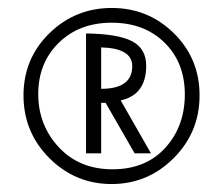

<svg xmlns="http://www.w3.org/2000/svg" viewBox="-20 -725 560 482"><path d="M416 -328Q351 -263 260 -263Q169 -263 104 -328Q39 -393 39 -485.5Q39 -578 104 -641.5Q169 -705 260.5 -705Q352 -705 416.5 -641.5Q481 -578 481 -485.5Q481 -393 416 -328ZM444 -488Q444 -568 393 -618Q342 -668 260.5 -668Q179 -668 127.5 -617.5Q76 -567 76 -489Q76 -411 127.5 -355.5Q179 -300 262.5 -300Q346 -300 395 -354Q444 -408 444 -488ZM359 -340H318L245 -467H234V-340H196V-641Q276 -640 311.5 -621.5Q347 -603 347 -560Q347 -487 283 -473ZM312 -559Q312 -604 234 -606V-502Q312 -502 312 -559Z"/></svg>

Font: Bubbler One
Style: Regular
Weight: 400
Designer: Brenda Gallo (gbrenda1987@gmail.com)
Foundry: Brenda Gallo
Version: Version 1.003